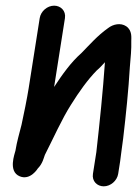

<svg xmlns="http://www.w3.org/2000/svg" viewBox="-20 -579 483 677"><path d="M120 -515 81.1 -268C75.9 -234.9 63.5 -173 55.9 -139C47.9 -107.3 39.8 -80.6 34.5 -47.9C31.9 -36.3 7.6 25.6 49.8 42.8C87.3 58.2 113.3 15 113.3 15C130.8 -2.6 134.5 -23.5 138.2 -32.8C166.8 -88.7 198.5 -160.2 230.6 -210.2C259.1 -255.7 288.6 -297.4 321.1 -330.6C331.4 -339 341.7 -350.6 350 -359.6C343 -258 331.8 -149.5 319.7 -42.5L307.7 34C303.6 60 322.7 78 345.7 78C370 78 392.8 58.3 396.7 34L403.6 -10C405.2 -20.6 406.6 -31.2 408.2 -45.6C409.6 -54.8 411.8 -71 414.3 -90.9C424.1 -174.4 433.2 -262.2 437.9 -343.1C440.7 -375.2 443.8 -405.9 442.9 -434.6C442.6 -444.6 447.2 -471.2 425.1 -486.3C405.5 -499.6 378.8 -493.8 361.2 -480C323.3 -453.2 296 -421.2 267.1 -391.9C229.8 -359.1 199 -315.4 170.8 -272.4L209 -515C213.1 -541 193.9 -559 170.9 -559C146.6 -559 123.8 -539.3 120 -515Z"/></svg>

Font: Just Breathe
Style: BdObl3
Weight: 400
Foundry: Cannot Into Space Fonts
Version: Version 0.72